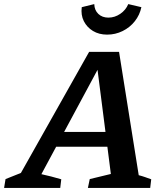

<svg xmlns="http://www.w3.org/2000/svg" viewBox="-56 -917 799 937"><path d="M621 -62Q637 -58 652.5 -52.5Q668 -47 682 -42L677 0H373L382 -43L485 -68L414 -623L443 -619L146 -67Q170 -62 194.5 -55.5Q219 -49 243 -42L238 0H-36L-29 -43L46 -73L379 -664H525ZM164 -201 198 -273H535L543 -201ZM467 -748Q427 -748 397.5 -766Q368 -784 353 -814Q338 -844 343 -882L404 -897Q405 -867 424 -849Q443 -831 473 -831Q504 -831 531 -849.5Q558 -868 570 -897L634 -882Q626 -844 602 -813.5Q578 -783 542.5 -765.5Q507 -748 467 -748Z"/></svg>

Font: Piazzolla Thin
Style: Bold Italic
Weight: 700
Italic angle: -11.3°
Version: Version 2.005